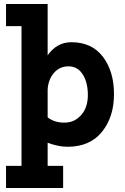

<svg xmlns="http://www.w3.org/2000/svg" viewBox="-20 -720 622 955"><path d="M10 215V105H87V-590H10V-700H217V-445Q263 -510 335 -510Q437 -510 492 -437.5Q547 -365 547 -251.5Q547 -138 487 -64Q427 10 316 10Q270 10 217 -10V105H294V215ZM217 -275V-136Q251 -110 300.5 -110Q350 -110 383.5 -147.5Q417 -185 417 -247.5Q417 -310 391.5 -350Q366 -390 321 -390Q276 -390 248 -357Q220 -324 217 -275Z"/></svg>

Font: Cherry Swash
Style: Bold
Weight: 700
Designer: Kasatkina Nataliya
Foundry: Nataliya Kasatkina
Version: Version 1.001